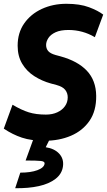

<svg xmlns="http://www.w3.org/2000/svg" viewBox="-22 -732 564 1012"><path d="M213 10Q143 10 93.5 -6.5Q44 -23 -2 -54L44 -180Q91 -152 129.5 -140Q168 -128 220 -128Q254 -128 280 -140Q306 -152 320.5 -172.5Q335 -193 335 -219Q335 -241 322 -258Q309 -275 276 -284L246 -292Q199 -305 159 -330.5Q119 -356 95 -396Q71 -436 71 -491Q71 -559 105.5 -608.5Q140 -658 198.5 -685Q257 -712 328 -712Q399 -712 447 -694Q495 -676 522 -655L478 -536Q446 -555 411 -564.5Q376 -574 339 -574Q297 -574 271 -562Q245 -550 233 -531.5Q221 -513 221 -495Q221 -476 232 -463Q243 -450 271 -442L297 -435Q388 -410 436 -359Q484 -308 485 -227Q486 -148 450 -95.5Q414 -43 352 -16.5Q290 10 213 10ZM58 260 85 178Q140 178 175 165Q210 152 213 131Q215 119 194 116.5Q173 114 113 114L167 -35L244 -6L219 44Q265 51 290 78Q315 105 310 144Q305 184 271 210.5Q237 237 182.5 249Q128 261 58 260Z"/></svg>

Font: Finlandica
Style: Italic
Weight: 400
Italic angle: -8°
Designer: Niklas Ekholm, Juho Hiilivirta, Jaakko Suomalainen
Foundry: Helsinki Type Studio
Version: Version 1.064